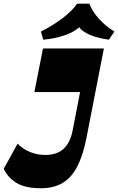

<svg xmlns="http://www.w3.org/2000/svg" viewBox="-47 -988 629 1022"><path d="M171 14Q87.5 14 41 -14.2Q-5.5 -42.5 -27 -90L46.7 -223.2Q74.2 -194.7 112.7 -179Q151.2 -163.2 193.5 -163.2Q256.2 -163.2 291.6 -196Q327 -228.7 339.7 -294L424.5 -730H506L413.2 -253.7Q395 -160.7 364.1 -101.4Q333.2 -42 285.9 -14Q238.5 14 171 14ZM136 -498 181.8 -730H473L427.2 -498ZM183 -776.8 170.8 -820.2Q230.5 -849.7 282.7 -888.6Q335 -927.5 363.7 -968.5H428.7Q443.5 -929 478.2 -889.5Q513 -850 562 -820.2L532.5 -776.8Q495.5 -781.5 460.4 -792.1Q425.2 -802.8 399.7 -819.6Q374.2 -836.5 365.2 -859.5L390.5 -859.3Q358 -821 300 -801.1Q242 -781.3 183 -776.8Z"/></svg>

Font: Savate ExtraLight
Style: Italic
Weight: 200
Italic angle: -11°
Designer: Max Esnée
Foundry: Plomb Type
Version: Version 2.000